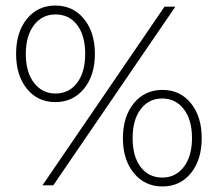

<svg xmlns="http://www.w3.org/2000/svg" viewBox="-20 -668 784 692"><path d="M179.5 -300Q116 -300 77 -348Q38 -396 38 -474Q38 -552 77 -600Q116 -648 179.5 -648Q243 -648 282.5 -600Q322 -552 322 -474Q322 -396 282.5 -348Q243 -300 179.5 -300ZM573 -644H612L172 0H133ZM180 -616Q132 -616 102.5 -577.5Q73 -539 73 -473.5Q73 -408 102.5 -369.5Q132 -331 180 -331Q229 -331 258 -369.5Q287 -408 287 -474Q287 -540 258 -578Q229 -616 180 -616ZM565.5 4Q502 4 462.5 -44Q423 -92 423 -170Q423 -248 462.5 -296Q502 -344 565.5 -344Q629 -344 668 -296Q707 -248 707 -170Q707 -92 668 -44Q629 4 565.5 4ZM565 -313Q516 -313 487 -274.5Q458 -236 458 -170Q458 -104 487 -66Q516 -28 565 -28Q613 -28 642.5 -66.5Q672 -105 672 -170.5Q672 -236 642.5 -274.5Q613 -313 565 -313Z"/></svg>

Font: Montserrat Ace
Style: Light
Weight: 300
Designer: Julieta Ulanovsky
Foundry: Julieta Ulanovsky
Version: Version 1